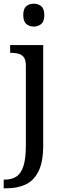

<svg xmlns="http://www.w3.org/2000/svg" viewBox="-32 -780 352 1040"><path d="M-12 240V193H-5Q31 193 56.5 176.5Q82 160 95 119.5Q108 79 108 9V-426Q108 -456 96.5 -470.5Q85 -485 66.5 -489.5Q48 -494 26 -494H23V-536H202V8Q202 97 176.5 148Q151 199 106.5 219.5Q62 240 4 240ZM151 -636Q127 -636 110.5 -650Q94 -664 94 -698Q94 -733 110.5 -746.5Q127 -760 151 -760Q174 -760 191 -746.5Q208 -733 208 -698Q208 -664 191 -650Q174 -636 151 -636Z"/></svg>

Font: Noto Serif Thai
Style: Regular
Weight: 400
Designer: Monotype Design Team
Foundry: Monotype Imaging Inc.
Version: Version 2.001